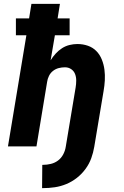

<svg xmlns="http://www.w3.org/2000/svg" viewBox="-20 -755 640 990"><path d="M202 215H197L198 95H202Q222 95 242.5 90Q263 85 279.5 72.5Q296 60 306 41Q316 22 319 2L370 -304Q373 -322 373 -340Q373 -358 367 -373.5Q361 -389 347 -398.5Q333 -408 315 -408Q299 -408 283 -404Q267 -400 253.5 -389.5Q240 -379 232.5 -363.5Q225 -348 223 -333L168 0H21L116 -573H62V-660H130L142 -735H289L277 -660H339V-573H263L241 -444Q252 -462 267 -478.5Q282 -495 300 -506.5Q318 -518 338.5 -523Q359 -528 379 -528Q408 -528 433.5 -519Q459 -510 477 -491.5Q495 -473 505 -448Q515 -423 518.5 -396Q522 -369 520.5 -341Q519 -313 514 -285L466 2Q461 32 450.5 61Q440 90 421 116Q402 142 376.5 162Q351 182 322 194Q293 206 262.5 210.5Q232 215 202 215Z"/></svg>

Font: Iosevka Heavy Extended Oblique
Style: Regular
Weight: 900
Width: 7
Italic angle: -9°
Monospace: yes
Designer: Belleve Invis
Foundry: Belleve Invis
Version: Version 32.5.0; ttfautohint (v1.8.4)